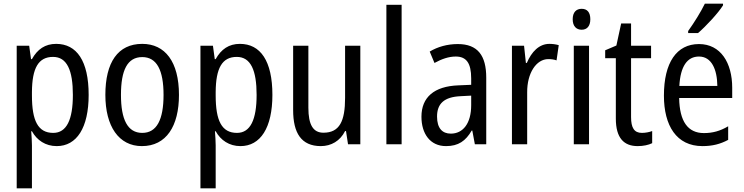

<svg xmlns="http://www.w3.org/2000/svg" viewBox="-20 -786 4052 1046"><path d="M286 -547C226 -547 184 -518 154 -464H149L139 -537H71V240H154V6C154 -16 152 -44 150 -71H154C181 -22 228 10 289 10C398 10 463 -90 463 -269C463 -454 398 -547 286 -547ZM269 -476C345 -476 377 -403 377 -269C377 -134 343 -62 270 -62C187 -62 154 -128 154 -266V-285C155 -415 189 -476 269 -476Z M955 -269C955 -450 879 -547 755 -547C622 -547 554 -446 554 -269C554 -98 627 10 753 10C886 10 955 -99 955 -269ZM639 -269C639 -404 674 -475 755 -475C834 -475 871 -404 871 -269C871 -134 834 -62 755 -62C675 -62 639 -135 639 -269Z M1287 -547C1227 -547 1185 -518 1155 -464H1150L1140 -537H1072V240H1155V6C1155 -16 1153 -44 1151 -71H1155C1182 -22 1229 10 1290 10C1399 10 1464 -90 1464 -269C1464 -454 1399 -547 1287 -547ZM1270 -476C1346 -476 1378 -403 1378 -269C1378 -134 1344 -62 1271 -62C1188 -62 1155 -128 1155 -266V-285C1156 -415 1190 -476 1270 -476Z M1943 -537H1860V-253C1860 -126 1830 -63 1742 -63C1686 -63 1660 -106 1660 -199V-537H1577V-186C1577 -62 1621 10 1728 10C1784 10 1833 -18 1860 -72H1865L1876 0H1943Z M2168 0V-760H2085V0Z M2474 -546C2417 -546 2364 -531 2321 -505L2347 -443C2387 -465 2425 -478 2463 -478C2520 -478 2547 -443 2547 -359V-324L2477 -321C2345 -316 2276 -256 2276 -150C2276 -58 2323 10 2410 10C2477 10 2517 -18 2550 -75H2553L2567 0H2629V-363C2629 -483 2583 -546 2474 -546ZM2490 -262 2547 -265V-213C2547 -113 2502 -58 2436 -58C2390 -58 2361 -87 2361 -151C2361 -220 2398 -258 2490 -262Z M2973 -547C2917 -547 2876 -504 2850 -443H2845L2835 -537H2769V0H2852V-282C2851 -388 2902 -464 2967 -464C2983 -464 2999 -462 3012 -457L3024 -540C3007 -545 2989 -547 2973 -547Z M3149 -738C3119 -738 3100 -719 3100 -681C3100 -644 3119 -624 3149 -624C3178 -624 3196 -644 3196 -681C3196 -719 3179 -738 3149 -738ZM3189 -537H3106V0H3189Z M3477 -62C3435 -62 3418 -90 3418 -148V-469H3527V-537H3418V-658H3364L3338 -538L3277 -512V-469H3335V-140C3335 -34 3379 10 3454 10C3484 10 3513 4 3533 -6V-72C3517 -66 3496 -62 3477 -62Z M3919 -757V-766H3820C3798 -721 3764 -666 3729 -617V-606H3783C3825 -642 3894 -716 3919 -757ZM3788 -546C3666 -546 3597 -445 3597 -265C3597 -102 3665 10 3807 10C3861 10 3904 -1 3947 -24V-98C3903 -72 3862 -61 3815 -61C3727 -61 3682 -125 3680 -252H3969V-308C3969 -444 3906 -546 3788 -546ZM3788 -478C3857 -478 3887 -407 3888 -318H3681C3687 -425 3724 -478 3788 -478Z"/></svg>

Font: Noto Sans Bengali Condensed
Style: Regular
Weight: 400
Width: 3
Designer: Jelle Bosma - Monotype Design Team
Foundry: Monotype Imaging Inc.
Version: Version 2.003